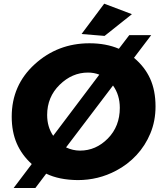

<svg xmlns="http://www.w3.org/2000/svg" viewBox="-20 -940 850 1016"><path d="M533.5 -750 411.5 -760 531.5 -920.5 678 -865ZM167 55H52L148 -72Q95 -120 68.5 -181.5Q42 -243 42 -322.5Q42 -489.5 163.8 -600.2Q285.5 -711 453.5 -711Q541 -711 609 -682L664 -754H780L689 -634Q746 -586.5 774.5 -523.8Q803 -461 803 -376.5Q803 -300 776 -234.8Q749 -169.5 702.2 -119.2Q655.5 -69 594.5 -37Q500.5 13 391.5 13Q292.5 12 224.5 -21ZM261.5 -221.5 505.5 -545Q477.5 -556 445.5 -556Q361.5 -556 295.5 -491.2Q229.5 -426.5 229.5 -331.5Q229.5 -268.5 261.5 -221.5ZM403.5 -143Q487.5 -143 550.8 -207.2Q614 -271.5 614 -369.5Q614 -437.5 578 -487.5L329.5 -160Q365.5 -143 403.5 -143Z"/></svg>

Font: Argentum Sans
Style: Bold Italic
Weight: 700
Italic angle: -11°
Designer: Julieta Ulanovsky (font), Cristiano Sobral (main changes and remaster)
Foundry: Julieta Ulanovsky (font), Cristiano Sobral (main changes and remaster)
Version: Version 2.007;June 15, 2022;FontCreator 14.0.0.2814 64-bit; 